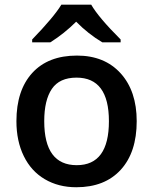

<svg xmlns="http://www.w3.org/2000/svg" viewBox="-20 -786 651 816"><path d="M49.8 0ZM561 -271Q561 -138.7 493.2 -64.5Q425.3 9.8 304.2 9.8Q228.5 9.8 170.4 -24.4Q112.3 -58.6 81.1 -122.6Q49.8 -186.5 49.8 -271Q49.8 -402.3 117.2 -476.1Q184.6 -549.8 307.1 -549.8Q424.3 -549.8 492.7 -474.4Q561 -398.9 561 -271ZM168 -271Q168 -84 306.2 -84Q442.9 -84 442.9 -271Q442.9 -456.1 305.2 -456.1Q232.9 -456.1 200.4 -408.2Q168 -360.4 168 -271ZM415 -606Q355 -641.6 303.7 -693.8Q253.4 -643.6 193.8 -606H116.7V-618.2Q210 -714.8 240.7 -766.1H367.7Q398.4 -712.4 492.7 -618.2V-606Z"/></svg>

Font: Open Sans Semibold
Style: Regular
Weight: 600
Foundry: Ascender Corporation
Version: Version 1.10; ttfautohint (v1.5.65-e2d9)